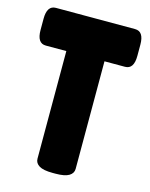

<svg xmlns="http://www.w3.org/2000/svg" viewBox="-108 -769 655 841"><g transform="rotate(15 219.5 -349.0)"><path d="M213 2Q171 2 152 -9.5Q133 -21 133 -41V-529H40Q0 -529 0 -589V-640Q0 -700 40 -700H399Q439 -700 439 -640V-589Q439 -529 399 -529H306V-41Q306 -21 287 -9.5Q268 2 226 2Z"/></g></svg>

Font: Asap Condensed Black
Style: Regular
Weight: 900
Width: 3
Designer: Pablo Cosgaya
Foundry: Omnibus-Type
Version: Version 3.001; ttfautohint (v1.8.4.7-5d5b)